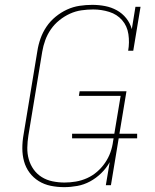

<svg xmlns="http://www.w3.org/2000/svg" viewBox="-20 -763 640 791"><path d="M244 8Q216 8 189 2.5Q162 -3 139.5 -17Q117 -31 101.5 -52Q86 -73 79 -98.5Q72 -124 72 -152Q72 -180 77 -208L134 -553Q138 -579 147 -604.5Q156 -630 171.5 -653Q187 -676 209 -694Q231 -712 256 -723.5Q281 -735 307.5 -739Q334 -743 360 -743Q387 -743 413 -738Q439 -733 461.5 -720.5Q484 -708 500 -688Q516 -668 523 -643L538 -735H559L529 -554H508Q514 -588 509 -622Q504 -656 483 -680Q462 -704 430 -714Q398 -724 364 -724Q340 -724 315.5 -720.5Q291 -717 268 -706.5Q245 -696 224.5 -679.5Q204 -663 189.5 -642Q175 -621 166.5 -597.5Q158 -574 154 -550L97 -205Q93 -180 92.5 -155Q92 -130 98.5 -107Q105 -84 118.5 -65Q132 -46 152 -33.5Q172 -21 196.5 -16Q221 -11 246 -11Q246 -11 246 -11Q246 -11 246 -11Q269 -11 292.5 -15Q316 -19 338.5 -29Q361 -39 380 -55.5Q399 -72 413 -92.5Q427 -113 435 -135.5Q443 -158 446 -182L448 -193H277V-212H451L477 -368H305L308 -387H501L472 -212H545V-193H469L437 0H416L432 -95Q418 -70 397 -49.5Q376 -29 351 -15.5Q326 -2 298.5 3Q271 8 244 8Z"/></svg>

Font: Iosevka Slab ThExObl
Style: Regular
Weight: 100
Width: 7
Italic angle: -9°
Monospace: yes
Designer: Belleve Invis
Foundry: Belleve Invis
Version: Version 11.1.1; ttfautohint (v1.8.3)